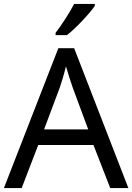

<svg xmlns="http://www.w3.org/2000/svg" viewBox="-20 -964 679 984"><path d="M466 -934V-944H360C337 -899 294 -833 265 -796V-784H323C370 -820 441 -897 466 -934ZM545 0H638L360 -717H279L0 0H91L176 -221H459ZM352 -517 432 -301H206L287 -517C295 -540 308 -583 318 -624C325 -599 346 -533 352 -517Z"/></svg>

Font: Noto Sans Brahmi
Style: Regular
Weight: 400
Designer: Monotype Design Team
Foundry: Monotype Imaging Inc.
Version: Version 2.004